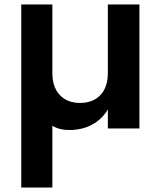

<svg xmlns="http://www.w3.org/2000/svg" viewBox="-20 -574 718 858"><path d="M603 -554V0H462V-85Q436 -41 391.5 -17Q347 7 289 7Q245 7 214 -12V264H75V-554H214V-249Q214 -184 247.5 -149Q281 -114 338 -114Q395 -114 428.5 -149Q462 -184 462 -249V-554Z"/></svg>

Font: Fz Poppins SemBd
Style: Regular
Weight: 600
Designer: Ninad Kale (Devanagari), Jonny Pinhorn (Latin)
Foundry: Indian Type Foundry
Version: Vit hóa bi Vntype.Com & FontZin.Com